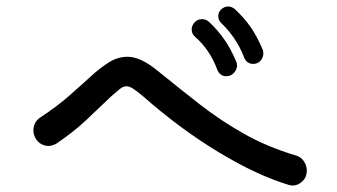

<svg xmlns="http://www.w3.org/2000/svg" viewBox="-20 -728 1040 592"><path d="M761 -531Q741 -531 733 -550Q710 -611 662 -657Q653 -666 653 -678Q653 -690 661 -698Q671 -708 684 -708Q694 -708 704 -700Q733 -673 752.5 -645Q772 -617 790 -575Q791 -572 791.5 -569.5Q792 -567 792 -564Q792 -551 783.5 -541Q775 -531 761 -531ZM678 -493Q658 -493 650 -513Q627 -575 582 -614Q571 -623 571 -638Q571 -648 579 -658Q588 -669 603 -669Q614 -669 624 -661Q651 -636 671.5 -606.5Q692 -577 708 -539Q711 -533 711 -527Q711 -514 701.5 -503.5Q692 -493 678 -493ZM870 -158Q773 -187 654.5 -258.5Q536 -330 420 -432Q402 -447 390.5 -454.5Q379 -462 370 -462Q360 -462 350 -454Q340 -446 324 -432Q283 -393 245.5 -357.5Q208 -322 155 -286Q142 -278 129 -278Q118 -278 107 -284Q96 -290 90 -301Q83 -313 83 -325Q83 -353 106 -367Q156 -400 193 -432.5Q230 -465 260 -492.5Q290 -520 317 -536.5Q344 -553 373 -553Q393 -553 416 -542.5Q439 -532 467 -509Q531 -457 595 -407Q659 -357 731.5 -316Q804 -275 891 -249Q907 -245 916.5 -231.5Q926 -218 926 -202Q926 -182 912.5 -169Q899 -156 882 -156Q879 -156 876 -156.5Q873 -157 870 -158Z"/></svg>

Font: Kiwi Maru Medium
Style: Regular
Weight: 500
Designer: Hiroki-Chan
Version: Version 1.100